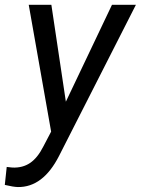

<svg xmlns="http://www.w3.org/2000/svg" viewBox="-64 -548 575 783"><path d="M204.6 -133.3 392.6 -528.3H490.2L176.8 87.9Q111.3 216.3 8.8 214.8Q-9.3 214.4 -44.4 206.1L-36.6 132.8L-13.7 135.3Q28.3 137.2 58.8 116.5Q89.4 95.7 112.8 49.3L144.5 -11.2L53.2 -528.3H145.5Z"/></svg>

Font: RobotoDraft
Style: Italic
Weight: 400
Italic angle: -12°
Version: Version 2.001101; 2014